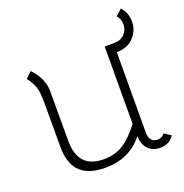

<svg xmlns="http://www.w3.org/2000/svg" viewBox="-118 -739 815 852"><g transform="rotate(-20 289.5 -313.5)"><path d="M531 -48 563 -28Q553 -11 535.5 -2Q518 7 499 7Q462 7 441 -14.5Q420 -36 418 -76Q352 7 238 7Q163 7 124 -27.5Q85 -62 81 -135V-364Q81 -408 72 -433.5Q63 -459 44 -483L72 -510Q95 -487 109 -457.5Q123 -428 123 -397V-161Q123 -31 244 -31Q299 -31 338 -56.5Q377 -82 417 -135L418 -500H463Q494 -500 512 -519Q530 -538 530 -565Q530 -590 514 -607L543 -634Q570 -604 570 -563Q570 -522 542 -491Q514 -460 466 -458H460L459 -78Q459 -54 470 -42.5Q481 -31 499 -31Q508 -31 517.5 -36Q527 -41 531 -48Z"/></g></svg>

Font: Bellota Light
Style: Regular
Weight: 300
Designer: Kemie Guaida
Foundry: Kemie Guaida
Version: Version 4.001